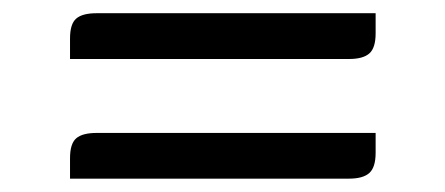

<svg xmlns="http://www.w3.org/2000/svg" viewBox="-20 -454 670 289"><path d="M85.4 -365.2V-396Q85.4 -418 94.7 -426Q104 -434.1 125.5 -434.1H545.4V-403.8Q545.4 -381.8 535.9 -373.5Q526.4 -365.2 505.4 -365.2ZM85.4 -185.1V-215.8Q85.4 -237.8 94.7 -245.8Q104 -253.9 125.5 -253.9H545.4V-224.1Q545.4 -202.1 535.9 -193.6Q526.4 -185.1 505.4 -185.1Z"/></svg>

Font: Artifika
Style: Medium
Weight: 500
Designer: Yulya Zhdanova | Cyreal.org
Foundry: Yulya Zhdanova | Cyreal
Version: Version 1.000